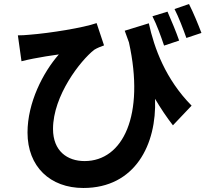

<svg xmlns="http://www.w3.org/2000/svg" viewBox="-20 -862 1040 956"><path d="M983 -698C968 -738 942 -801 921 -842L849 -817C870 -776 892 -718 908 -673ZM872 -660C858 -701 832 -763 814 -804L739 -781C761 -738 781 -682 797 -635ZM601 -709C608 -689 615 -670 622 -651C702 -289 593 -60 401 -60C315 -60 244 -110 244 -220C244 -386 381 -561 449 -614C463 -623 484 -631 498 -636L461 -747C396 -724 230 -697 126 -689C107 -687 87 -686 69 -686L87 -557C110 -563 126 -566 145 -570C180 -577 235 -586 273 -591C194 -501 117 -351 117 -202C117 -32 230 74 395 74C653 74 761 -143 752 -370C781 -321 810 -278 841 -238L934 -336C804 -468 748 -622 721 -746Z"/></svg>

Font: Source Han Sans Old Style Bold
Style: Regular
Weight: 700
Designer: Ryoko NISHIZUKA (kana & ideographs); Paul D. Hunt (Latin, Greek & Cyrillic); Wenlong ZHANG (bopomofo); Sandoll Communica
Foundry: Adobe Systems Incorporated
Version: Version 1.004;PS 1.004;hotconv 1.0.81;makeotf.lib2.5.63406